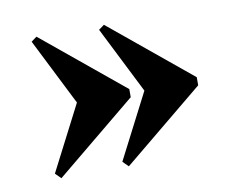

<svg xmlns="http://www.w3.org/2000/svg" viewBox="-53 -476 613 513"><g transform="rotate(-10 254.0 -220.0)"><path d="M258 -28 243 -43 334 -220 243 -401 258 -412 478 -231V-209ZM75 -28 60 -43 151 -220 60 -401 75 -412 295 -231V-209Z"/></g></svg>

Font: Libre Bodoni
Style: Regular
Weight: 400
Designer: Pablo Impallari, Rodrigo Fuenzalida
Foundry: Impallari Type
Version: Version 2.005;gftools[0.9.23]